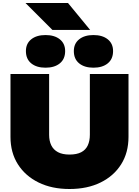

<svg xmlns="http://www.w3.org/2000/svg" viewBox="-20 -1244 929 1282"><path d="M434 -1224 582 -1044H330L150 -1224ZM284 -792Q224 -792 188.5 -821Q153 -850 153 -903Q153 -953 188.5 -981.5Q224 -1010 284 -1010Q344 -1010 379.5 -981.5Q415 -953 415 -903Q415 -850 379.5 -821Q344 -792 284 -792ZM604 -792Q544 -792 508.5 -821Q473 -850 473 -903Q473 -953 508.5 -981.5Q544 -1010 604 -1010Q664 -1010 699.5 -981.5Q735 -953 735 -903Q735 -850 699.5 -821Q664 -792 604 -792ZM308 -344Q308 -303 322.5 -273.5Q337 -244 367 -228Q397 -212 444 -212Q492 -212 522 -227.5Q552 -243 566 -273Q580 -303 580 -344V-750H838V-330Q838 -225 789 -147Q740 -69 651.5 -25.5Q563 18 444 18Q326 18 237.5 -25.5Q149 -69 99.5 -147Q50 -225 50 -330V-750H308Z"/></svg>

Font: Bounded
Style: Regular
Weight: 900
Designer: Vlad Churkin
Version: Version 1.0